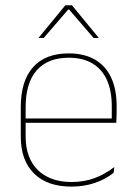

<svg xmlns="http://www.w3.org/2000/svg" viewBox="-20 -700 515 730"><path d="M251.5 9.5Q160 9.5 109.5 -40.2Q59 -90 59 -180.5V-292.5Q59 -392.5 105.8 -444.8Q152.5 -497 241.5 -497Q300 -497 340.8 -473.5Q381.5 -450 402.5 -405.2Q423.5 -360.5 423.5 -296.5V-279.5Q423.5 -268.5 423.2 -257.5Q423 -246.5 422 -233H405Q405 -250.5 405 -266.5Q405 -282.5 405 -296Q405 -355.5 386.2 -396.5Q367.5 -437.5 331 -459Q294.5 -480.5 241.5 -480.5Q161.5 -480.5 119.5 -432.5Q77.5 -384.5 77.5 -292.5V-243.5V-239.5V-181Q77.5 -140 89.2 -108Q101 -76 123.5 -53.8Q146 -31.5 178.5 -19.8Q211 -8 252 -8Q299.5 -8 339.5 -22.8Q379.5 -37.5 414.5 -65L412 -43Q382.5 -19 341.5 -4.8Q300.5 9.5 251.5 9.5ZM415.5 -233H67.5V-249.5H415.5ZM126.5 -556 228.5 -680H253.5L355.5 -556V-555.5H336L242.5 -664H239.5L146 -555.5H126.5Z"/></svg>

Font: Anek Kannada Medium Thin
Style: Regular
Weight: 250
Version: Version 1.003